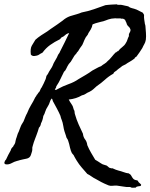

<svg xmlns="http://www.w3.org/2000/svg" viewBox="-41 -740 704 900"><path d="M281.2 -273.4Q287.1 -261.7 294.4 -251.5Q301.8 -241.2 304.7 -226.6Q308.6 -221.2 308.6 -215.8Q308.6 -209.5 310.5 -204.1Q317.4 -179.7 327.6 -156.7Q337.9 -133.8 347.7 -113.3Q349.6 -96.7 357.9 -86.4Q366.2 -76.2 368.2 -59.6Q376 -41 385.7 -24.4Q395.5 -7.8 405.3 8.8L415 14.6Q417.5 16.1 420.2 17.8Q422.9 19.5 425.8 21.5Q430.7 24.4 432.6 25.9Q436 28.3 440.4 30.3Q445.8 32.7 449.7 33.2Q453.6 33.7 459 36.1Q463.9 39.1 465.3 41Q466.8 43 470.7 45.9Q474.1 46.4 478.5 48.3Q481.9 49.8 486.3 48.8Q502.4 56.6 514.6 59.6Q520.5 61 526.1 62.7Q531.7 64.5 537.1 66.4Q542 68.4 549.3 70.3Q556.6 72.3 561.5 72.3Q570.8 76.7 574.5 84Q578.1 91.3 583.5 97.7Q588.9 104 602.5 105.5Q606 107.9 606.9 110.8Q607.9 113.8 612.3 117.2Q621.6 125 620.6 127Q618.7 129.9 618.2 131.8Q611.3 132.8 604.5 133.8Q597.7 134.8 594.7 139.6Q591.8 139.6 588.6 139.6Q585.4 139.6 581.5 140.1Q575.2 140.6 569.3 136.7Q551.8 137.7 539.1 134.8Q526.9 132.3 505.9 129.9Q500.5 129.9 495.4 130.1Q490.2 130.4 485.4 130.9Q475.1 131.8 467.8 128.9Q446.3 120.1 433.6 113.3Q420.9 106.4 407.2 98.6Q397 93.8 387.7 86.9Q378.4 80.1 368.2 75.2Q354.5 59.6 341.8 44.9Q329.1 30.3 318.4 12.7L312 2Q311 0 309.8 -2Q308.6 -3.9 307.6 -5.9Q304.2 -14.2 300.8 -16.6Q298.3 -18.6 295.9 -22.5Q293.5 -26.4 291 -34.2Q290 -37.6 289.1 -41Q288.1 -44.4 287.1 -47.9Q285.2 -56.6 283.2 -64.9Q281.2 -73.2 278.3 -81.1Q275.9 -87.9 272.9 -91.3Q269.5 -95.7 268.6 -102.5Q264.6 -113.3 261.2 -124.5Q257.8 -135.7 255.9 -148.4Q252.9 -167 248.5 -177.2Q244.6 -186 242.2 -197.3Q235.8 -212.4 225.6 -231.4Q220.2 -241.2 215.6 -249.8Q210.9 -258.3 207 -265.6Q206.1 -268.1 205.6 -270Q205.1 -272 204.6 -273.4Q204.1 -276.4 201.2 -278.3Q195.8 -272.9 192.4 -261.7Q189.5 -251.5 184.6 -244.1Q173.8 -227.1 170.9 -216.3Q168 -205.6 162.1 -196.3Q159.2 -176.3 151.4 -162.1Q148.9 -147.9 141.6 -141.6Q136.7 -124 129.9 -106.4Q126.5 -97.7 123.3 -89.1Q120.1 -80.6 117.2 -72.3Q114.7 -62 112.3 -55.7Q109.4 -48.3 110.4 -40Q110.4 -32.7 107.9 -26.4Q105.5 -20 103.5 -12.7Q98.6 1 82.5 3.9Q74.7 5.4 66.9 7.1Q59.1 8.8 51.8 10.7Q48.8 11.7 45.4 12.7Q42 13.7 38.1 14.6Q26.4 17.6 13.2 24.9Q-0.5 32.2 -13.7 30.3Q-22.5 28.3 -20 20Q-17.6 11.7 -12.7 7.8Q-7.8 -2.9 -2.4 -13.7Q2.9 -24.4 8.8 -34.2Q11.2 -43.5 15.6 -47.9Q21 -51.3 23.4 -58.6Q25.4 -60.5 26.9 -63.5Q28.3 -66.4 29.3 -68.4Q30.8 -71.8 31.7 -78.6Q32.7 -85.4 34.2 -88.9Q35.6 -92.8 37.1 -96.9Q38.6 -101.1 39.6 -105Q42 -114.3 46.9 -123L51.3 -134.8Q52.2 -137.7 53.7 -141.1Q55.2 -144.5 56.6 -148.4Q59.1 -154.8 62.5 -159.7Q66.4 -165.5 69.3 -170.9Q75.2 -185.1 78.1 -192.9Q81.5 -201.7 85.9 -209Q94.7 -231.4 104 -246.6Q109.4 -254.9 114.3 -264.2Q119.1 -273.4 124 -283.2Q125 -284.7 126 -286.1Q127 -287.6 127.9 -288.6Q129.9 -290.5 130.9 -294.9Q134.8 -297.4 136.7 -301.8Q138.7 -306.2 142.6 -308.6Q146.5 -314.5 148.4 -320.3Q150.9 -326.7 154.3 -330.1Q164.1 -348.1 172.9 -369.1Q173.8 -371.6 174.3 -373.8Q174.8 -376 175.3 -377.9Q176.3 -383.8 177.7 -385.7Q183.1 -392.1 185.1 -396.5Q187 -401.4 188.5 -403.3Q190.4 -406.7 192.6 -409.9Q194.8 -413.1 196.8 -416.5Q199.2 -419.9 201.2 -423.3Q203.1 -426.8 205.1 -430.7Q210 -444.8 218.3 -457.5Q226.6 -470.7 231.4 -483.4Q237.3 -492.2 238.3 -493.2Q239.3 -494.1 239.3 -496.1Q252 -520.5 262.2 -541.5Q272.5 -562.5 283.2 -585Q271.5 -582.5 264.2 -575.2Q256.8 -567.9 247.1 -564.5Q244.1 -560.5 243.2 -559.6L239.3 -555.7Q214.8 -543.9 194.3 -529.3Q173.8 -514.6 158.2 -493.2Q151.4 -490.2 147.9 -487.8Q145.5 -485.8 142.8 -484.4Q140.1 -482.9 137.7 -481.4Q130.9 -478.5 120.1 -477.5Q109.4 -476.6 103.5 -484.4Q100.1 -512.7 108.4 -526.4Q117.7 -541 125 -553.7Q136.2 -564 152.3 -574.7L180.7 -592.8Q193.4 -601.6 196.8 -604.5Q199.2 -606.4 204.1 -609.4Q215.8 -617.2 228 -625.7Q240.2 -634.3 252.9 -643.6Q268.1 -657.2 287.1 -664.1Q296.4 -667 304.2 -669.2Q312 -671.4 318.4 -673.3Q324.7 -675.3 330.6 -677.2Q336.4 -679.2 341.8 -681.6Q373 -687.5 399.4 -696.8Q425.8 -706.1 453.1 -715.8Q460 -716.8 466.3 -717.3Q472.7 -717.8 479 -718.3L505.9 -719.7Q509.8 -716.8 517.1 -717.3Q521 -717.8 524.2 -717.5Q527.3 -717.3 530.3 -716.8Q534.2 -715.8 538.1 -715.1Q542 -714.4 545.4 -713.4Q549.3 -712.9 553 -711.9Q556.6 -710.9 560.5 -710Q566.9 -704.1 577.6 -701.7Q586.9 -699.7 598.6 -695.3Q606.4 -691.4 613.3 -688Q620.1 -684.6 627.9 -680.7Q634.8 -672.4 634.3 -667Q633.8 -664.1 634 -659.9Q634.3 -655.8 634.8 -650.4L636.2 -641.1Q637.2 -635.3 637.7 -631.8Q637.7 -627.9 639.2 -625Q640.6 -622.1 640.6 -619.1Q641.1 -610.8 641.8 -602.8Q642.6 -594.7 643.1 -586.4Q644.5 -569.3 642.6 -553.7Q640.1 -540.5 635.7 -533.7Q633.3 -529.8 630.9 -524.9Q628.4 -520 626 -514.6Q620.1 -504.9 613.3 -495.1Q606.4 -485.4 598.6 -474.6Q597.2 -473.6 595.7 -472.9Q594.2 -472.2 593.3 -471.2Q590.3 -469.2 589.8 -465.8Q576.2 -455.6 566.4 -450.2Q557.1 -445.3 547.9 -438.5Q543.9 -436.5 540 -434.6Q536.1 -432.6 532.2 -430.7Q527.8 -426.3 522.5 -422.9Q519.5 -420.9 516.8 -418.9Q514.2 -417 511.7 -415Q503.9 -407.2 498 -404.3Q492.7 -401.4 490.2 -394.5Q468.8 -382.8 450.2 -365.7Q433.6 -350.6 412.1 -335.9Q408.2 -332.5 404.5 -329.1Q400.9 -325.7 397 -322.3Q390.1 -315.9 379.9 -310.5Q366.2 -304.7 359.9 -299.8Q354 -295.4 342.8 -293Q316.9 -277.3 281.2 -273.4ZM499 -654.3Q494.1 -653.3 489.3 -653.3Q482.4 -653.3 476.6 -651.4Q471.7 -650.4 466.3 -648.7Q460.9 -647 455.1 -644.5Q449.2 -642.1 443.4 -640.4Q437.5 -638.7 431.6 -637.7Q423.8 -635.7 417.7 -634Q411.6 -632.3 406.7 -630.9Q396.5 -627.4 393.6 -626Q392.1 -624.5 391.1 -619.1Q390.1 -613.3 388.7 -611.3Q384.8 -601.6 378.9 -593.3Q373 -585.4 370.1 -577.1Q359.9 -565.9 354.5 -552.2Q352.1 -545.9 349.6 -540.3Q347.2 -534.7 344.7 -529.3Q338.4 -521 333.5 -513.7Q328.6 -506.3 325.2 -500L319.3 -493.7Q318.4 -492.7 318.4 -491.2Q306.6 -479.5 299.3 -464.8Q292 -450.2 281.2 -439.5Q277.3 -433.6 274.7 -428.5Q272 -423.3 270 -418.9Q266.1 -409.2 258.8 -403.3L251.5 -388.2Q249.5 -384.8 247.8 -380.9Q246.1 -377 244.1 -373Q235.8 -354.5 222.7 -335Q222.7 -330.6 220.2 -327.1Q218.8 -325.2 215.8 -320.3Q219.7 -317.4 223.6 -319.3Q227.5 -321.3 230.5 -323.2Q253.4 -335.9 279.3 -345.2Q307.1 -355 327.1 -369.1Q345.7 -379.9 361.3 -389.2Q377 -398.4 391.6 -409.2L414.1 -421.4Q418 -423.8 422.6 -425.8Q427.2 -427.7 432.6 -429.7Q441.4 -437 449.2 -441.4Q457.5 -446.3 462.9 -453.1Q472.7 -460.9 482.4 -473.1Q492.2 -485.4 501 -494.1Q505.9 -494.6 506.8 -497.6Q507.8 -500 512.7 -500Q521 -511.2 531.7 -519Q543 -527.3 548.8 -538.1Q554.2 -546.4 556.2 -553.7Q558.6 -562 563.5 -571.3Q561.5 -578.6 566.9 -587.4Q572.3 -596.2 570.3 -602.5Q567.9 -610.4 562.5 -614.7Q556.6 -619.6 553.7 -626Q551.8 -634.3 549.3 -637.7Q547.4 -641.1 544.9 -647.5Q543 -648.4 541.3 -649.4Q539.6 -650.4 538.1 -651.4Q535.6 -653.3 528.3 -652.3Q523.4 -654.8 515.1 -653.8Q511.2 -653.3 507.1 -653.6Q502.9 -653.8 499 -654.3Z"/></svg>

Font: Fasthand
Style: Regular
Weight: 400
Designer: Danh Hong
Version: Version 8.002; ttfautohint (v1.8.3)